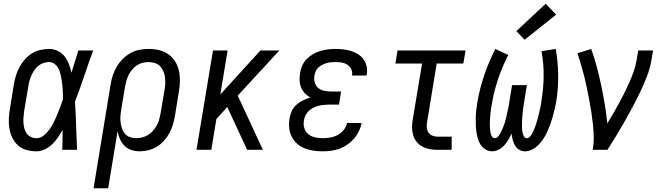

<svg xmlns="http://www.w3.org/2000/svg" viewBox="-20 -799 3540 1024"><path d="M175 8Q148 8 122 1Q96 -6 77 -23Q58 -40 46.5 -63Q35 -86 30.5 -111.5Q26 -137 27 -164.5Q28 -192 33 -219L54 -349Q58 -373 65 -396Q72 -419 83.5 -440.5Q95 -462 112 -481.5Q129 -501 150 -514Q171 -527 195 -532.5Q219 -538 243 -538Q267 -538 289 -527Q311 -516 325 -497.5Q339 -479 347.5 -457Q356 -435 361 -411Q370 -441 379.5 -470.5Q389 -500 398 -530H477Q452 -462 429 -393.5Q406 -325 380 -257Q384 -193 386 -128.5Q388 -64 391 0H312Q313 -27 313.5 -53.5Q314 -80 314 -107Q303 -86 289 -66Q275 -46 258 -29.5Q241 -13 219 -2.5Q197 8 175 8ZM175 -62Q196 -62 214 -77Q232 -92 245 -110.5Q258 -129 267.5 -148.5Q277 -168 285.5 -188.5Q294 -209 301.5 -229Q309 -249 316 -270Q316 -285 315.5 -299.5Q315 -314 314 -328.5Q313 -343 311 -357.5Q309 -372 306.5 -386Q304 -400 300 -414Q296 -428 288.5 -439.5Q281 -451 269 -459.5Q257 -468 243 -468Q227 -468 212 -463Q197 -458 184.5 -448Q172 -438 163 -424.5Q154 -411 147.5 -396.5Q141 -382 137 -367.5Q133 -353 131 -338L109 -208Q107 -192 105.5 -176Q104 -160 105 -144.5Q106 -129 110 -114Q114 -99 122.5 -87Q131 -75 145 -68.5Q159 -62 175 -62Z M479 205 570 -349Q574 -374 582 -398Q590 -422 603 -444Q616 -466 635 -485Q654 -504 677 -516.5Q700 -529 724.5 -533.5Q749 -538 774 -538Q802 -538 829 -531.5Q856 -525 878 -509.5Q900 -494 914 -471.5Q928 -449 934 -422.5Q940 -396 939.5 -367.5Q939 -339 934 -311L913 -181Q909 -157 902 -134Q895 -111 883.5 -89.5Q872 -68 855 -49Q838 -30 817 -17Q796 -4 772 2Q748 8 725 8Q702 8 680.5 1Q659 -6 644 -21.5Q629 -37 620 -57Q611 -77 607 -99L557 205ZM705 -62Q721 -62 737.5 -66Q754 -70 769 -79Q784 -88 795.5 -101Q807 -114 815.5 -129Q824 -144 828.5 -160Q833 -176 836 -192L858 -322Q861 -339 861.5 -356.5Q862 -374 859.5 -390Q857 -406 850.5 -421Q844 -436 832.5 -447Q821 -458 805 -463Q789 -468 772 -468Q757 -468 740.5 -464Q724 -460 710 -450.5Q696 -441 685 -428Q674 -415 666.5 -400Q659 -385 654.5 -369.5Q650 -354 647 -338L627 -217Q624 -200 622.5 -182Q621 -164 623 -147.5Q625 -131 630 -115Q635 -99 645.5 -86.5Q656 -74 672 -68Q688 -62 705 -62Z M1028 0 1116 -530H1194L1155 -295L1369 -530H1470L1248 -289L1382 0H1298L1222 -164L1192 -228L1134 -164L1107 0Z M1702 8Q1676 8 1651.5 4.5Q1627 1 1604.5 -8Q1582 -17 1564.5 -32.5Q1547 -48 1536 -69.5Q1525 -91 1522.5 -116Q1520 -141 1524 -166Q1527 -186 1535.5 -205.5Q1544 -225 1560 -239.5Q1576 -254 1595.5 -263.5Q1615 -273 1635 -279Q1619 -288 1606 -301.5Q1593 -315 1586 -332Q1579 -349 1578 -369Q1577 -389 1580 -408Q1583 -428 1591.5 -448Q1600 -468 1615 -483.5Q1630 -499 1649 -510Q1668 -521 1688 -527Q1708 -533 1728.5 -535.5Q1749 -538 1769 -538Q1790 -538 1811.5 -535.5Q1833 -533 1852.5 -527Q1872 -521 1889.5 -510Q1907 -499 1918.5 -483Q1930 -467 1935 -446.5Q1940 -426 1936 -404Q1936 -402 1935.5 -400Q1935 -398 1935 -396H1857Q1857 -397 1857 -398Q1857 -399 1858 -400Q1860 -417 1852.5 -431.5Q1845 -446 1831.5 -454.5Q1818 -463 1801.5 -465.5Q1785 -468 1769 -468Q1757 -468 1745 -467Q1733 -466 1721.5 -462.5Q1710 -459 1699 -453.5Q1688 -448 1678.5 -439.5Q1669 -431 1664 -419.5Q1659 -408 1657 -396Q1654 -378 1658.5 -360Q1663 -342 1676.5 -330.5Q1690 -319 1708 -315Q1726 -311 1745 -311H1799L1788 -241H1734Q1720 -241 1706 -239.5Q1692 -238 1678 -234.5Q1664 -231 1651 -224.5Q1638 -218 1627 -207.5Q1616 -197 1609.5 -184Q1603 -171 1601 -157Q1597 -136 1603 -116Q1609 -96 1624.5 -83.5Q1640 -71 1660 -66.5Q1680 -62 1702 -62Q1721 -62 1741.5 -65.5Q1762 -69 1780.5 -79Q1799 -89 1813 -106Q1827 -123 1831 -143H1909Q1904 -120 1894 -99Q1884 -78 1868.5 -60Q1853 -42 1833 -28Q1813 -14 1791 -6Q1769 2 1746.5 5Q1724 8 1702 8Z M2315 0Q2294 0 2273 -3.5Q2252 -7 2234 -16.5Q2216 -26 2203 -41.5Q2190 -57 2184 -76.5Q2178 -96 2177.5 -117.5Q2177 -139 2181 -160L2231 -460H2089L2100 -530H2463L2451 -460H2309L2258 -149Q2255 -134 2256 -119Q2257 -104 2265 -92.5Q2273 -81 2286.5 -75.5Q2300 -70 2315 -70H2389V0Z M2605 8Q2586 8 2569.5 -2Q2553 -12 2543 -27.5Q2533 -43 2528 -61Q2523 -79 2520.5 -98Q2518 -117 2517.5 -136.5Q2517 -156 2517.5 -175.5Q2518 -195 2520.5 -215Q2523 -235 2526 -254Q2532 -290 2541.5 -327Q2551 -364 2563 -399.5Q2575 -435 2590 -469.5Q2605 -504 2621 -538L2691 -506Q2659 -445 2636.5 -377.5Q2614 -310 2603 -243Q2601 -233 2599.5 -223.5Q2598 -214 2597 -204Q2596 -194 2595 -184Q2594 -174 2593.5 -164.5Q2593 -155 2592.5 -145Q2592 -135 2592.5 -125.5Q2593 -116 2594 -106.5Q2595 -97 2597 -88Q2599 -79 2604 -70.5Q2609 -62 2619 -62Q2629 -62 2636 -70Q2643 -78 2647.5 -86Q2652 -94 2656 -103Q2660 -112 2663.5 -120.5Q2667 -129 2670 -138Q2673 -147 2675.5 -156Q2678 -165 2680 -174Q2682 -183 2684 -192.5Q2686 -202 2688 -211Q2690 -220 2692 -229Q2694 -238 2695.5 -247Q2697 -256 2698 -265L2711 -345H2790L2777 -265Q2775 -256 2774 -247Q2773 -238 2771.5 -229Q2770 -220 2769 -210.5Q2768 -201 2767 -192Q2766 -183 2765.5 -174Q2765 -165 2764.5 -156Q2764 -147 2764 -138Q2764 -129 2764 -120Q2764 -111 2765 -102.5Q2766 -94 2768.5 -85.5Q2771 -77 2776 -69.5Q2781 -62 2790 -62Q2799 -62 2806 -70Q2813 -78 2817.5 -86Q2822 -94 2826 -102.5Q2830 -111 2833 -120Q2836 -129 2839 -138Q2842 -147 2844.5 -155.5Q2847 -164 2849.5 -173Q2852 -182 2854 -191Q2856 -200 2858 -209Q2860 -218 2862 -227Q2864 -236 2865.5 -245Q2867 -254 2868 -263Q2879 -330 2879.5 -395.5Q2880 -461 2868 -526L2944 -538Q2956 -468 2957 -397Q2958 -326 2946 -254Q2942 -234 2937.5 -214.5Q2933 -195 2927.5 -175.5Q2922 -156 2915 -136.5Q2908 -117 2899.5 -98Q2891 -79 2879.5 -61Q2868 -43 2853 -27.5Q2838 -12 2819 -2Q2800 8 2780 8Q2762 8 2748 -1Q2734 -10 2726 -24Q2718 -38 2714 -54.5Q2710 -71 2708 -87Q2701 -70 2691.5 -54Q2682 -38 2669.5 -24Q2657 -10 2639.5 -1Q2622 8 2605 8ZM2778 -587 2734 -633 2890 -779 2946 -721Z M3141 0Q3147 -33 3146.5 -67Q3146 -101 3142.5 -134Q3139 -167 3134 -199.5Q3129 -232 3123 -264Q3117 -296 3110.5 -328Q3104 -360 3096 -391.5Q3088 -423 3079 -453.5Q3070 -484 3060 -515L3133 -538Q3150 -491 3163 -442Q3176 -393 3186.5 -343Q3197 -293 3205.5 -242.5Q3214 -192 3219 -141Q3236 -168 3251.5 -195Q3267 -222 3282 -249.5Q3297 -277 3311 -305Q3325 -333 3337.5 -361.5Q3350 -390 3360 -418.5Q3370 -447 3375 -477L3384 -530H3463L3454 -477Q3447 -435 3431 -393.5Q3415 -352 3396 -312Q3377 -272 3356 -232.5Q3335 -193 3313 -154Q3291 -115 3267.5 -76.5Q3244 -38 3220 0Z"/></svg>

Font: Iosevka Slab Oblique
Style: Regular
Weight: 400
Italic angle: -9°
Monospace: yes
Designer: Belleve Invis
Foundry: Belleve Invis
Version: Version 11.1.1; ttfautohint (v1.8.3)